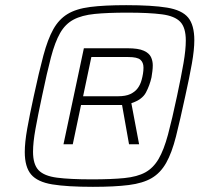

<svg xmlns="http://www.w3.org/2000/svg" viewBox="-20 -716 811 744"><path d="M340 8Q240 8 182.5 -1.5Q125 -11 100.5 -40Q76 -69 76 -127Q76 -164 85.5 -217.5Q95 -271 111 -344Q131 -437 148 -500.5Q165 -564 186.5 -602.5Q208 -641 241.5 -661.5Q275 -682 329.5 -689Q384 -696 469 -696Q569 -696 627 -686.5Q685 -677 709 -648Q733 -619 733 -560Q733 -523 723.5 -469.5Q714 -416 698 -344Q678 -251 662 -187.5Q646 -124 624 -85Q602 -46 568 -26Q534 -6 479 1Q424 8 340 8ZM226 -157 305 -529H474Q516 -529 537 -519.5Q558 -510 565 -495Q572 -480 572 -463Q572 -452 570.5 -440Q569 -428 567 -416Q560 -385 545.5 -357.5Q531 -330 489 -316L519 -157H480L453 -309H294L262 -157ZM336 -21Q412 -21 462 -26Q512 -31 543 -48Q574 -65 594.5 -100Q615 -135 631 -194.5Q647 -254 666 -344Q682 -419 691 -471Q700 -523 700 -559Q700 -609 678.5 -631.5Q657 -654 607.5 -660.5Q558 -667 473 -667Q397 -667 347 -662Q297 -657 265 -640Q233 -623 213 -588Q193 -553 177.5 -494Q162 -435 143 -344Q127 -269 117.5 -216.5Q108 -164 108 -128Q108 -79 129.5 -56.5Q151 -34 201 -27.5Q251 -21 336 -21ZM302 -343H437Q467 -343 485 -351.5Q503 -360 513.5 -374Q524 -388 529 -407Q532 -418 534 -430Q536 -442 536 -454Q536 -474 524 -484.5Q512 -495 477 -495H334Z"/></svg>

Font: Saira SemiExpanded ExtraLight
Style: Italic
Weight: 250
Width: 6
Italic angle: -12°
Designer: Hector Gatti with collaboration of the Omnibus-Type team
Foundry: Omnibus-Type
Version: Version 1.101